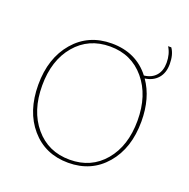

<svg xmlns="http://www.w3.org/2000/svg" viewBox="-139 -926 1056 1071"><g transform="rotate(20 388.5 -391.0)"><path d="M380 -699Q525 -699 608 -592Q653 -597 678 -625.5Q703 -654 703 -702Q703 -754 679 -792H698Q722 -758 722 -701Q722 -649 694.5 -617Q667 -585 618 -578Q683 -485 683 -346Q683 -187 598.5 -88.5Q514 10 377 10Q240 10 156 -87.5Q72 -185 72 -343Q72 -501 157 -600Q242 -699 380 -699ZM379 -9Q506 -9 583.5 -101Q661 -193 661 -343Q661 -493 582.5 -586.5Q504 -680 377 -680Q250 -680 172 -588Q94 -496 94 -346Q94 -196 172.5 -102.5Q251 -9 379 -9Z"/></g></svg>

Font: Cantarell Thin
Style: Regular
Weight: 100
Designer: Dave Crossland, Nikolaus Waxweiler, Florian Fecher, Jacques Le Bailly, Eben Sorkin, Alexei Vanyashin, Alexios Zavras, Em
Version: Version 0.303